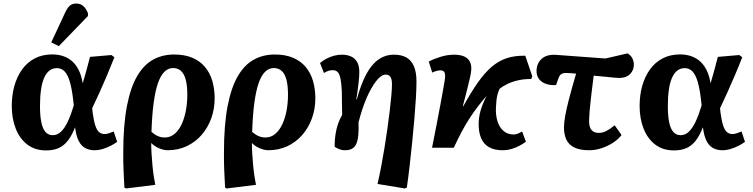

<svg xmlns="http://www.w3.org/2000/svg" viewBox="-20 -835 4253 1085"><path d="M241 15Q178 15 134.7 -18Q91.5 -51 69 -108Q46.5 -165 46.5 -236.5Q46.5 -297 61.2 -349.5Q76 -402 104.7 -442.3Q133.5 -482.5 176.5 -505Q219.5 -527.5 275.5 -527.5Q306.5 -527.5 334.3 -518.8Q362 -510 384.8 -491.3Q407.5 -472.5 423.5 -441.8Q439.5 -411 447 -366.5H448Q454.5 -387.5 461 -410.8Q467.5 -434 474.5 -460Q481.5 -486 488.5 -513.5L609.5 -524L626.5 -511.5Q607 -461.5 585.5 -411Q564 -360.5 542.8 -313.3Q521.5 -266 501 -223.5L503.5 -199Q510 -152.5 518.5 -126Q527 -99.5 540 -88.5Q553 -77.5 571.5 -77.5Q582 -77.5 595.3 -81.8Q608.5 -86 622.5 -92L642 -33.5Q626 -21.5 604.8 -10.8Q583.5 0 560.3 7Q537 14 513 14Q485 14 462.3 2Q439.5 -10 425 -38Q410.5 -66 404.5 -114H403.5Q386.5 -70.5 364.5 -41.5Q342.5 -12.5 312.5 1.3Q282.5 15 241 15ZM278 -71Q304 -71 324.8 -90.8Q345.5 -110.5 363.3 -148.3Q381 -186 397 -239.5L394 -266.5Q386.5 -332.5 374.8 -372.5Q363 -412.5 345.3 -431.2Q327.5 -450 301.5 -450Q277.5 -450 259.5 -436.2Q241.5 -422.5 229.5 -395.2Q217.5 -368 211.8 -328Q206 -288 206 -235Q206 -180.5 213.5 -144Q221 -107.5 237 -89.3Q253 -71 278 -71ZM312.5 -574.5 269.5 -595 347.5 -762.5Q360.5 -790.5 374.3 -802.8Q388 -815 411 -815Q435 -815 451 -800.5Q467 -786 477 -760.5V-744.5Z M692 230 683 225Q681.5 194.5 680.2 170Q679 145.5 678 123.2Q677 101 676.7 78.5Q676.5 56 676.5 29Q676.5 -129 697.3 -235.8Q718 -342.5 756 -406.5Q794 -470.5 846.8 -498.8Q899.5 -527 963.5 -527Q1023.5 -527 1067 -508.5Q1110.5 -490 1138.5 -456.5Q1166.5 -423 1179.8 -377.5Q1193 -332 1193 -279Q1193 -219.5 1173.8 -166.3Q1154.5 -113 1119.3 -72.5Q1084 -32 1035.3 -9Q986.5 14 926.5 14Q906 14 880 3.3Q854 -7.5 835.5 -26H834.5Q834.5 2 836.5 34.3Q838.5 66.5 841.5 99Q844.5 131.5 848.8 160Q853 188.5 857.5 209.5ZM910.5 -58Q942.5 -58 966.5 -78.3Q990.5 -98.5 1006.5 -133Q1022.5 -167.5 1030.5 -210.5Q1038.5 -253.5 1038.5 -299.5Q1038.5 -350.5 1029.8 -384Q1021 -417.5 1003 -434Q985 -450.5 958 -450.5Q930.5 -450.5 908.8 -429Q887 -407.5 872 -363.5Q857 -319.5 848 -251.2Q839 -183 836 -89.5Q854.5 -73.5 872.5 -65.8Q890.5 -58 910.5 -58Z M1261 230 1252 225Q1250.5 194.5 1249.2 170Q1248 145.5 1247 123.2Q1246 101 1245.7 78.5Q1245.5 56 1245.5 29Q1245.5 -129 1266.3 -235.8Q1287 -342.5 1325 -406.5Q1363 -470.5 1415.8 -498.8Q1468.5 -527 1532.5 -527Q1592.5 -527 1636 -508.5Q1679.5 -490 1707.5 -456.5Q1735.5 -423 1748.8 -377.5Q1762 -332 1762 -279Q1762 -219.5 1742.8 -166.3Q1723.5 -113 1688.3 -72.5Q1653 -32 1604.3 -9Q1555.5 14 1495.5 14Q1475 14 1449 3.3Q1423 -7.5 1404.5 -26H1403.5Q1403.5 2 1405.5 34.3Q1407.5 66.5 1410.5 99Q1413.5 131.5 1417.8 160Q1422 188.5 1426.5 209.5ZM1479.5 -58Q1511.5 -58 1535.5 -78.3Q1559.5 -98.5 1575.5 -133Q1591.5 -167.5 1599.5 -210.5Q1607.5 -253.5 1607.5 -299.5Q1607.5 -350.5 1598.8 -384Q1590 -417.5 1572 -434Q1554 -450.5 1527 -450.5Q1499.5 -450.5 1477.8 -429Q1456 -407.5 1441 -363.5Q1426 -319.5 1417 -251.2Q1408 -183 1405 -89.5Q1423.5 -73.5 1441.5 -65.8Q1459.5 -58 1479.5 -58Z M2268 230 2113.5 204.5Q2123.5 161 2133.5 109.2Q2143.5 57.5 2152.5 2Q2161.5 -53.5 2169.2 -107.8Q2177 -162 2182.7 -210.8Q2188.5 -259.5 2191.7 -297.5Q2195 -335.5 2195 -358.5Q2195 -387 2186.5 -400.2Q2178 -413.5 2159.5 -413.5Q2146.5 -413.5 2132.5 -403.5Q2118.5 -393.5 2104.5 -375.2Q2090.5 -357 2076.5 -332Q2062.5 -307 2049.8 -277Q2037 -247 2026 -213Q2015 -179 2006 -143.5Q2007.5 -103.5 2005 -73.7Q2002.5 -44 1994.5 -24.5Q1986.5 -5 1970.8 4.5Q1955 14 1930 14Q1911.5 14 1894 6.7Q1876.5 -0.5 1871 -7Q1871 -44.5 1876 -76.5Q1881 -108.5 1890.5 -135.8Q1900 -163 1913.5 -185.5Q1913 -212 1912.7 -232.8Q1912.5 -253.5 1912.2 -269.3Q1912 -285 1912 -297.8Q1912 -310.5 1911.5 -321.5Q1909.5 -364.5 1904.2 -390.2Q1899 -416 1888.7 -427.2Q1878.5 -438.5 1859.5 -438.5Q1847.5 -438.5 1835.5 -434.5Q1823.5 -430.5 1810.5 -422.5L1788.5 -479Q1805.5 -493.5 1826 -504Q1846.5 -514.5 1868.2 -520.3Q1890 -526 1911.5 -526Q1941 -526 1963 -516.3Q1985 -506.5 1997.8 -485Q2010.5 -463.5 2010.5 -427.5Q2010.5 -416 2009.5 -401.5Q2008.5 -387 2006.5 -368.3Q2004.5 -349.5 2001.3 -326Q1998 -302.5 1993.5 -273.5L1996 -272.5Q2019.5 -359 2049.5 -415Q2079.5 -471 2118.5 -498.5Q2157.5 -526 2207.5 -526Q2247 -526 2275 -511Q2303 -496 2318.3 -462.5Q2333.5 -429 2333.5 -373.5Q2333.5 -336.5 2330.3 -281.8Q2327 -227 2321.5 -162Q2316 -97 2309 -28.5Q2302 40 2294.5 105.2Q2287 170.5 2279 225Z M2819 14Q2773.5 14 2743 -3.5Q2712.5 -21 2698 -56Q2683.5 -91 2685 -143Q2686 -168 2691 -191Q2696 -214 2705.5 -239Q2715 -264 2729.5 -293Q2704 -263.5 2680.3 -232.7Q2656.5 -202 2634 -167.2Q2611.5 -132.5 2589.5 -91.5Q2567.5 -50.5 2544.5 0H2421.5Q2437 -77.5 2448.7 -138.7Q2460.5 -200 2469 -245.5Q2477.5 -291 2483 -322.2Q2488.5 -353.5 2491.5 -371.5Q2494.5 -389.5 2495 -395Q2497 -419.5 2490.2 -428.5Q2483.5 -437.5 2469 -437.5Q2460 -437.5 2448.2 -434.5Q2436.5 -431.5 2422.5 -425L2403 -487Q2428.5 -501 2468.3 -513.5Q2508 -526 2547.5 -526Q2596.5 -526 2621.3 -504.3Q2646 -482.5 2643 -439.5Q2642.5 -427 2636.3 -398Q2630 -369 2619.5 -327.8Q2609 -286.5 2595.5 -235L2598 -234.5Q2641 -312.5 2679.5 -367.5Q2718 -422.5 2757.8 -456.8Q2797.5 -491 2843.8 -506.3Q2890 -521.5 2948.5 -520L2988 -403.5L2982 -388.5Q2942 -389 2907.5 -381Q2873 -373 2846.8 -360.2Q2820.5 -347.5 2803 -333Q2795.5 -316.5 2791.5 -301.2Q2787.5 -286 2785.5 -268.2Q2783.5 -250.5 2782.5 -226.5Q2780.5 -183.5 2791.5 -149Q2802.5 -114.5 2825.8 -94.8Q2849 -75 2883 -75Q2893.5 -75 2905.3 -79.5Q2917 -84 2930.5 -92L2952 -34Q2935.5 -22 2914.8 -11Q2894 0 2870 7Q2846 14 2819 14Z M3310 14Q3255.5 14 3224 -2.3Q3192.5 -18.5 3179.7 -47.8Q3167 -77 3167 -114Q3167 -140 3173.7 -179Q3180.5 -218 3195.7 -276.5Q3211 -335 3235.5 -419Q3218 -421 3202 -421.7Q3186 -422.5 3174.5 -422.5Q3161.5 -422.5 3151.5 -416Q3141.5 -409.5 3134.5 -389L3122.5 -354.5Q3094 -352 3068.5 -360Q3043 -368 3027.5 -386.5Q3012 -405 3012 -433.5Q3012 -475.5 3040.5 -502Q3069 -528.5 3121.5 -525L3401.5 -504.5L3527 -533.5Q3548 -519 3555 -502.5Q3562 -486 3562 -470.5Q3562 -438 3540.3 -416.2Q3518.5 -394.5 3480 -394.5Q3470.5 -394.5 3451.3 -396.2Q3432 -398 3403.5 -401Q3375 -404 3335 -407.5Q3333 -390.5 3330.8 -373.5Q3328.5 -356.5 3326.5 -339.7Q3324.5 -323 3322.5 -306.5Q3320.5 -290 3318.8 -274.2Q3317 -258.5 3315.5 -244Q3314 -229.5 3312.8 -215.8Q3311.5 -202 3310.8 -190Q3310 -178 3309.5 -168Q3309 -158 3309 -149.5Q3309 -116 3323 -100Q3337 -84 3363 -84Q3386 -84 3407.5 -95.3Q3429 -106.5 3453.5 -127L3492.5 -72Q3472.5 -46.5 3442 -27Q3411.5 -7.5 3377.3 3.2Q3343 14 3310 14Z M3789 15Q3726 15 3682.7 -18Q3639.5 -51 3617 -108Q3594.5 -165 3594.5 -236.5Q3594.5 -297 3609.2 -349.5Q3624 -402 3652.7 -442.3Q3681.5 -482.5 3724.5 -505Q3767.5 -527.5 3823.5 -527.5Q3854.5 -527.5 3882.3 -518.8Q3910 -510 3932.8 -491.3Q3955.5 -472.5 3971.5 -441.8Q3987.5 -411 3995 -366.5H3996Q4002.5 -387.5 4009 -410.8Q4015.5 -434 4022.5 -460Q4029.5 -486 4036.5 -513.5L4157.5 -524L4174.5 -511.5Q4155 -461.5 4133.5 -411Q4112 -360.5 4090.8 -313.3Q4069.5 -266 4049 -223.5L4051.5 -199Q4058 -152.5 4066.5 -126Q4075 -99.5 4088 -88.5Q4101 -77.5 4119.5 -77.5Q4130 -77.5 4143.3 -81.8Q4156.5 -86 4170.5 -92L4190 -33.5Q4174 -21.5 4152.8 -10.8Q4131.5 0 4108.3 7Q4085 14 4061 14Q4033 14 4010.3 2Q3987.5 -10 3973 -38Q3958.5 -66 3952.5 -114H3951.5Q3934.5 -70.5 3912.5 -41.5Q3890.5 -12.5 3860.5 1.3Q3830.5 15 3789 15ZM3826 -71Q3852 -71 3872.8 -90.8Q3893.5 -110.5 3911.3 -148.3Q3929 -186 3945 -239.5L3942 -266.5Q3934.5 -332.5 3922.8 -372.5Q3911 -412.5 3893.3 -431.2Q3875.5 -450 3849.5 -450Q3825.5 -450 3807.5 -436.2Q3789.5 -422.5 3777.5 -395.2Q3765.5 -368 3759.8 -328Q3754 -288 3754 -235Q3754 -180.5 3761.5 -144Q3769 -107.5 3785 -89.3Q3801 -71 3826 -71Z"/></svg>

Font: Literata
Style: Italic
Weight: 400
Italic angle: -2°
Designer: Latin by Veronika Burian and Jose Scaglione. Greek by Irene Vlachou. Cyrillic by Vera Evstafieva
Foundry: TypeTogether
Version: Version 3.103;gftools[0.9.29]